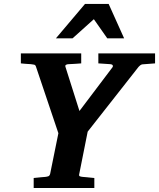

<svg xmlns="http://www.w3.org/2000/svg" viewBox="-20 -937 793 957"><path d="M689 -616.2Q683.6 -615.2 678.5 -611.1Q673.3 -606.9 670.9 -604L417 -280.8L375 -69.8Q372.6 -61 377.4 -58.6Q382.3 -56.2 393.1 -55.2Q401.9 -54.7 411.1 -53.7Q419.4 -52.7 429.4 -51.8Q439.5 -50.8 450.2 -49.8V0H147.9V-49.8Q157.7 -50.8 168 -51.8Q178.2 -52.7 186.5 -53.7Q195.8 -54.7 205.1 -55.2Q214.8 -56.2 221.2 -58.6Q227.5 -61 230 -70.8L271 -272.9L159.2 -605Q156.7 -613.3 149.9 -614.7Q143.1 -616.2 133.8 -617.2Q126.5 -617.2 117.7 -618.2Q110.4 -618.7 101.3 -619.4Q92.3 -620.1 84 -621.1V-670.9H384.8V-621.1Q373.5 -620.1 362.5 -619.4Q351.6 -618.7 342.8 -618.2Q332.5 -617.2 323.2 -617.2Q314.9 -617.2 309.1 -614Q303.2 -610.8 307.1 -601.1L376 -383.8L541 -602.1Q543.9 -606 542 -611.1Q540 -616.2 528.8 -617.2L470.2 -621.1V-670.9H752.9V-621.1ZM514.6 -746.1 447.8 -841.3 341.8 -746.1H258.8L403.8 -917.5H521.5L598.6 -746.1Z"/></svg>

Font: Charis SIL Phon
Style: Bold Italic
Weight: 700
Italic angle: -11°
Foundry: SIL International
Version: Version 5.000